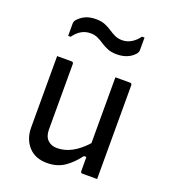

<svg xmlns="http://www.w3.org/2000/svg" viewBox="-143 -887 887 1003"><g transform="rotate(20 300.0 -386.0)"><path d="M173 -532Q184 -532 184 -521V-157Q184 -119 204 -99.5Q224 -80 256 -80Q340 -80 417 -166V-532H498Q509 -532 509 -521V0H428Q417 0 417 -11V-89H403Q369 -43 329 -16Q289 11 233 11Q167 11 130 -30.5Q93 -72 93 -136V-532ZM383 -726Q410 -726 433.5 -740Q457 -754 475 -779H489V-713Q489 -706 487.5 -700Q486 -694 480 -687Q445 -647 381 -647Q352 -647 331 -655.5Q310 -664 293 -675.5Q276 -687 258 -695.5Q240 -704 217 -704Q162 -704 125 -651H111V-717Q111 -724 112.5 -729.5Q114 -735 120 -742Q138 -762 162 -772.5Q186 -783 219 -783Q248 -783 269 -774.5Q290 -766 307 -754.5Q324 -743 342 -734.5Q360 -726 383 -726Z"/></g></svg>

Font: Recursive Mn Lnr St
Style: Regular
Weight: 400
Monospace: yes
Version: Version 1.079;hotconv 1.0.112;makeotfexe 2.5.65598; ttfautoh